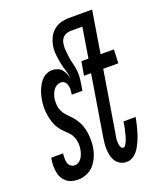

<svg xmlns="http://www.w3.org/2000/svg" viewBox="-138 -824 775 920"><g transform="rotate(-20 250.0 -363.5)"><path d="M102 8Q85 8 70 4Q55 0 43 -10Q31 -20 23.5 -33.5Q16 -47 13.5 -63Q11 -79 11 -95Q11 -111 14 -128L15 -135H76L75 -131Q74 -120 74 -108.5Q74 -97 77 -86.5Q80 -76 89 -69Q98 -62 109 -62Q120 -62 129.5 -68Q139 -74 145 -83.5Q151 -93 154.5 -103Q158 -113 160 -124Q163 -140 161.5 -156.5Q160 -173 154 -187.5Q148 -202 137.5 -213Q127 -224 116 -234.5Q105 -245 96 -257.5Q87 -270 81.5 -283.5Q76 -297 72 -312Q68 -327 66 -343.5Q64 -360 64.5 -377Q65 -394 68 -410Q70 -423 73.5 -436Q77 -449 82.5 -461.5Q88 -474 95 -486Q102 -498 112 -507.5Q122 -517 135 -522.5Q148 -528 161 -528Q175 -528 188.5 -523Q202 -518 211 -507.5Q220 -497 225 -483.5Q230 -470 231 -456Q231 -480 224 -501.5Q217 -523 212.5 -545Q208 -567 205.5 -590.5Q203 -614 207 -638Q211 -658 220 -677Q229 -696 246 -710Q263 -724 283 -729.5Q303 -735 323 -735H411L401 -674H313Q303 -674 293 -671.5Q283 -669 275 -662.5Q267 -656 262.5 -646.5Q258 -637 257 -628Q254 -609 256 -592Q258 -575 260 -558Q262 -541 266.5 -524.5Q271 -508 273.5 -491Q276 -474 275 -456Q274 -438 271 -420L265 -385H211Q213 -397 213.5 -408.5Q214 -420 211.5 -431Q209 -442 201 -450Q193 -458 181 -458Q171 -458 160.5 -452.5Q150 -447 143.5 -437.5Q137 -428 133 -417.5Q129 -407 127 -397Q125 -380 126 -364Q127 -348 133.5 -333.5Q140 -319 150 -308Q160 -297 170.5 -286.5Q181 -276 190 -263.5Q199 -251 205.5 -237.5Q212 -224 216 -208.5Q220 -193 221.5 -177Q223 -161 223 -144.5Q223 -128 220 -112Q217 -90 207.5 -68Q198 -46 183.5 -28.5Q169 -11 146.5 -1.5Q124 8 102 8ZM349 8Q333 8 319 1Q305 -6 296 -18.5Q287 -31 283 -46.5Q279 -62 278 -78Q277 -94 278.5 -110.5Q280 -127 283 -144L333 -450H297L309 -520H345L380 -735H442L407 -520H475L472 -450H395L343 -133Q342 -126 340.5 -119Q339 -112 339 -105.5Q339 -99 339.5 -92Q340 -85 341.5 -79Q343 -73 346.5 -67.5Q350 -62 357 -62Q363 -62 367 -68Q371 -74 374 -79.5Q377 -85 379 -91Q381 -97 383 -103Q385 -109 386.5 -115Q388 -121 389.5 -127Q391 -133 392.5 -138.5Q394 -144 395 -150Q396 -156 397 -162Q398 -168 399 -174L400 -180H462L460 -171Q458 -158 454.5 -144.5Q451 -131 447.5 -117.5Q444 -104 439.5 -91Q435 -78 429 -65Q423 -52 416 -39.5Q409 -27 399.5 -16.5Q390 -6 376.5 1Q363 8 349 8Z"/></g></svg>

Font: Iosevka Oblique
Style: Regular
Weight: 400
Italic angle: -9°
Monospace: yes
Designer: Belleve Invis
Foundry: Belleve Invis
Version: Version 32.5.0; ttfautohint (v1.8.4)